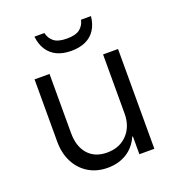

<svg xmlns="http://www.w3.org/2000/svg" viewBox="-128 -792 830 904"><g transform="rotate(-20 287.5 -340.0)"><path d="M259.2 9.2Q205 9.2 163.8 -15.8Q122.5 -40.8 99.6 -85.4Q76.7 -130 76.7 -187.5V-500H151.7V-204.2Q151.7 -136.7 185.8 -97.9Q220 -59.2 280.8 -59.2Q343.3 -59.2 381.7 -99.2Q420 -139.2 420 -204.2V-500H495V0H420V-89.2H416.7Q395.8 -41.7 355 -16.2Q314.2 9.2 259.2 9.2ZM286.7 -566.7Q245 -566.7 215 -580.8Q185 -595 167.1 -622.5Q149.2 -650 145 -689.2H195Q200.8 -661.7 221.7 -645Q242.5 -628.3 286.7 -628.3Q330.8 -628.3 351.7 -645Q372.5 -661.7 378.3 -689.2H428.3Q424.2 -650 406.7 -622.5Q389.2 -595 358.8 -580.8Q328.3 -566.7 286.7 -566.7Z"/></g></svg>

Font: Funnel Sans Light
Style: Regular
Weight: 300
Designer: NORD ID, Kristian Moeller
Foundry: Dicotype
Version: Version 1.000